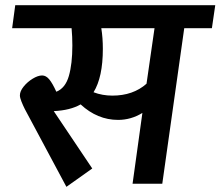

<svg xmlns="http://www.w3.org/2000/svg" viewBox="-20 -711 853 743"><path d="M800 -602H693L608 0H493L531 -274Q487 -247 437 -247Q357 -247 292 -307Q252 -284 188 -281L337 -59L237 12L76 -289Q69 -303 63 -318Q57 -333 57 -342Q57 -358 71.5 -376Q86 -394 106.5 -406.5Q127 -419 143 -419Q158 -419 170.5 -404Q183 -389 198 -356Q233 -370 246.5 -417Q260 -464 260 -535Q260 -569 257 -602H27L39 -691H813ZM578 -602H372Q378 -565 378 -522Q378 -412 342 -354Q376 -341 415 -341Q495 -341 547 -387Z"/></svg>

Font: FiraGO Medium
Style: Italic
Weight: 500
Italic angle: -8°
Designer: bBox Type GmbH
Foundry: bBox Type GmbH
Version: Version 1.001